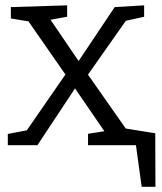

<svg xmlns="http://www.w3.org/2000/svg" viewBox="-20 -552 616 730"><path d="M9.7 0V-42.7L96.7 -59.3L74.7 -46L236.3 -279.7L255 -284.3L416 -525L528 -531.7V-488.3L441.7 -469.3L466.7 -484.7L310.3 -262.3L293.3 -258.3L122.3 0ZM314.7 0V-43.3L389 -55L383.7 -43L242 -249.7L78.3 -485L97.7 -469.3L21.3 -481.7V-525L235.3 -531.7V-488.3L157.3 -474.3L164.3 -488.3L296.7 -293.7L470 -46.3L453 -58.3L538.3 -43.3V0ZM410.3 -71 570.3 -45.3 571 158.3H518.7L496.7 -1.3L428.3 0Z"/></svg>

Font: Bitter Thin
Style: Regular
Weight: 100
Designer: Sol Matas, and Bitter project Authors
Foundry: Sol Matas
Version: Version 2.002